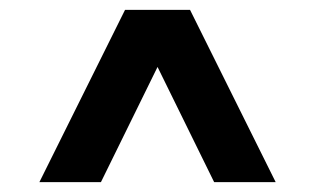

<svg xmlns="http://www.w3.org/2000/svg" viewBox="-20 -720 640 390"><path d="M60 -350 234 -700H366L540 -350H415L300 -584L185 -350Z"/></svg>

Font: Red Hat Display Black
Style: Regular
Weight: 900
Designer: Pentagram, MCKL
Foundry: Pentagram, MCKL
Version: Version 1.023; ttfautohint (v1.8.3)